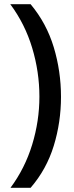

<svg xmlns="http://www.w3.org/2000/svg" viewBox="-20 -738 351 916"><path d="M271 -276Q271 -155 236.5 -42.5Q202 70 126 158H30Q99 65 133.5 -48Q168 -161 168 -277Q168 -395 133.5 -509.5Q99 -624 29 -718H126Q202 -627 236.5 -512.5Q271 -398 271 -276Z"/></svg>

Font: Noto Sans Meetei Mayek Medium
Style: Regular
Weight: 500
Designer: Monotype Design Team and Neelakash Kshetrimayum
Foundry: Monotype Imaging Inc.
Version: Version 2.002; ttfautohint (v1.8.4.7-5d5b)